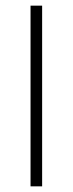

<svg xmlns="http://www.w3.org/2000/svg" viewBox="-20 -659 257 679"><path d="M129 0H88V-639H129Z"/></svg>

Font: Anek Gujarati Medium ExtraLight
Style: Regular
Weight: 250
Version: Version 1.003